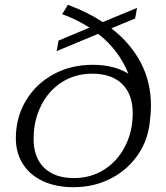

<svg xmlns="http://www.w3.org/2000/svg" viewBox="-20 -770 691 800"><path d="M609 -330Q609 -298 605 -271Q599 -191 556 -127Q513 -63 442.5 -26.5Q372 10 286 10Q214 10 159.5 -15Q105 -40 75.5 -86.5Q46 -133 46 -194Q46 -280 87.5 -350Q129 -420 202 -460Q275 -500 366 -500Q455 -500 515 -463Q475 -562 389 -629L216 -557L224 -601L353 -655Q300 -689 239 -711L263 -750Q346 -719 408 -678L551 -737L543 -693L444 -652Q524 -590 566.5 -509Q609 -428 609 -330ZM533 -299Q533 -377 489 -420Q445 -463 364 -463Q294 -463 238.5 -428Q183 -393 151.5 -330.5Q120 -268 120 -191Q120 -114 164 -71Q208 -28 288 -28Q358 -28 413.5 -63Q469 -98 501 -160Q533 -222 533 -299Z"/></svg>

Font: Fahkwang Light
Style: Italic
Weight: 300
Italic angle: -10°
Version: Version 1.000; ttfautohint (v1.6)